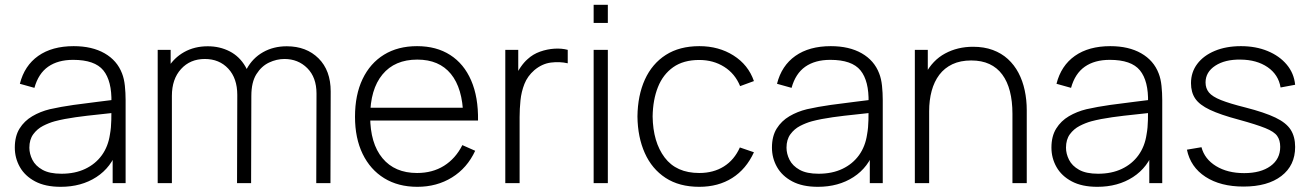

<svg xmlns="http://www.w3.org/2000/svg" viewBox="-20 -742 5309 778"><path d="M226 15Q163.5 15 122.2 -7Q81 -29 60.5 -65.2Q40 -101.5 40 -144Q40 -190 59.2 -221Q78.5 -252 110.8 -271Q143 -290 182 -299.5Q226.5 -309.5 278 -316.8Q329.5 -324 376.2 -329.5Q423 -335 452.5 -339L431.5 -326.5Q433.5 -414 398.8 -456.8Q364 -499.5 276.5 -499.5Q215 -499.5 175.2 -471.8Q135.5 -444 119.5 -386L60.5 -402.5Q79 -476 135 -515.5Q191 -555 278.5 -555Q353 -555 403.8 -526Q454.5 -497 474.5 -444.5Q483 -423 486 -394.2Q489 -365.5 489 -336.5V0H436.5V-142L456 -137Q431.5 -64 370.5 -24.5Q309.5 15 226 15ZM229 -38Q284 -38 325.5 -57.8Q367 -77.5 392.8 -113.2Q418.5 -149 425.5 -197.5Q430.5 -224.5 431 -256Q431.5 -287.5 431.5 -302.5L456.5 -286.5Q424 -282.5 378.8 -278Q333.5 -273.5 286.5 -267Q239.5 -260.5 201.5 -250.5Q178 -244 154.2 -231.8Q130.5 -219.5 114.8 -198Q99 -176.5 99 -143.5Q99 -119 111.2 -94.5Q123.5 -70 152 -54Q180.5 -38 229 -38Z M1261.5 0 1262.5 -363Q1262.5 -428.5 1225.2 -465.8Q1188 -503 1132.5 -503Q1101 -503 1070.2 -488.5Q1039.5 -474 1019 -441.5Q998.5 -409 998.5 -353.5L958 -360Q956 -419 979.8 -462.8Q1003.5 -506.5 1045.8 -530.5Q1088 -554.5 1142 -554.5Q1221.5 -554.5 1270.8 -505.5Q1320 -456.5 1320 -371.5L1319 0ZM619 0V-540H671.5V-418.5H676.5V0ZM940.5 0 941.5 -357.5Q941.5 -424.5 905 -463.8Q868.5 -503 810 -503Q750.5 -503 713.5 -462.2Q676.5 -421.5 676.5 -353.5L636.5 -373.5Q636.5 -426 660.5 -466.8Q684.5 -507.5 726.2 -531Q768 -554.5 822 -554.5Q870.5 -554.5 910.5 -534Q950.5 -513.5 974.5 -472.2Q998.5 -431 998.5 -369L997.5 0Z M1671 15Q1593.5 15 1537 -19.8Q1480.5 -54.5 1449.5 -118.2Q1418.5 -182 1418.5 -269Q1418.5 -357.5 1449.2 -421.8Q1480 -486 1536.2 -520.5Q1592.5 -555 1670 -555Q1748.5 -555 1804.2 -519.2Q1860 -483.5 1889.2 -416Q1918.5 -348.5 1917 -253.5H1857V-273.5Q1854.5 -384.5 1807 -442.5Q1759.5 -500.5 1671 -500.5Q1579.5 -500.5 1529.8 -440.2Q1480 -380 1480 -270Q1480 -161 1529.8 -101Q1579.5 -41 1670 -41Q1732.5 -41 1779.2 -70.2Q1826 -99.5 1853.5 -154L1905.5 -131Q1873 -61 1811.5 -23Q1750 15 1671 15ZM1458 -253.5V-305.5H1884.5V-253.5Z M2027.5 0V-540H2080V-410.5L2067 -427.5Q2076 -450.5 2089.8 -470.2Q2103.5 -490 2118 -502.5Q2139.5 -522.5 2168.5 -532.8Q2197.5 -543 2227 -544.8Q2256.5 -546.5 2280.5 -540V-485.5Q2248.5 -493 2212.5 -488.5Q2176.5 -484 2145 -457.5Q2117.5 -433.5 2105 -401.8Q2092.5 -370 2089 -335.2Q2085.5 -300.5 2085.5 -267.5V0Z M2385.5 -649V-722.5H2443V-649ZM2385.5 0V-540H2443V0Z M2813.5 15Q2732.5 15 2677 -21.2Q2621.5 -57.5 2592.8 -121.8Q2564 -186 2563 -270Q2564 -355.5 2593.2 -419.8Q2622.5 -484 2678 -519.5Q2733.5 -555 2814 -555Q2892.5 -555 2952.2 -517.2Q3012 -479.5 3035 -413.5L2979 -393Q2958.5 -443.5 2914.5 -471.2Q2870.5 -499 2813.5 -499Q2749.5 -499 2708 -469.8Q2666.5 -440.5 2646 -389Q2625.5 -337.5 2624.5 -270Q2626 -166.5 2673.2 -103.8Q2720.5 -41 2813.5 -41Q2871 -41 2913.2 -67.5Q2955.5 -94 2978 -144.5L3035 -125Q3003.5 -56.5 2947 -20.8Q2890.5 15 2813.5 15Z M3294 15Q3231.5 15 3190.2 -7Q3149 -29 3128.5 -65.2Q3108 -101.5 3108 -144Q3108 -190 3127.2 -221Q3146.5 -252 3178.8 -271Q3211 -290 3250 -299.5Q3294.5 -309.5 3346 -316.8Q3397.5 -324 3444.2 -329.5Q3491 -335 3520.5 -339L3499.5 -326.5Q3501.5 -414 3466.8 -456.8Q3432 -499.5 3344.5 -499.5Q3283 -499.5 3243.2 -471.8Q3203.5 -444 3187.5 -386L3128.5 -402.5Q3147 -476 3203 -515.5Q3259 -555 3346.5 -555Q3421 -555 3471.8 -526Q3522.5 -497 3542.5 -444.5Q3551 -423 3554 -394.2Q3557 -365.5 3557 -336.5V0H3504.5V-142L3524 -137Q3499.5 -64 3438.5 -24.5Q3377.5 15 3294 15ZM3297 -38Q3352 -38 3393.5 -57.8Q3435 -77.5 3460.8 -113.2Q3486.5 -149 3493.5 -197.5Q3498.5 -224.5 3499 -256Q3499.5 -287.5 3499.5 -302.5L3524.5 -286.5Q3492 -282.5 3446.8 -278Q3401.5 -273.5 3354.5 -267Q3307.5 -260.5 3269.5 -250.5Q3246 -244 3222.2 -231.8Q3198.5 -219.5 3182.8 -198Q3167 -176.5 3167 -143.5Q3167 -119 3179.2 -94.5Q3191.5 -70 3220 -54Q3248.5 -38 3297 -38Z M4082.5 0V-281Q4082.5 -332 4072.2 -372Q4062 -412 4041.2 -440Q4020.5 -468 3989.2 -482.5Q3958 -497 3915.5 -497Q3871.5 -497 3839.2 -481.8Q3807 -466.5 3786.2 -439Q3765.5 -411.5 3755.2 -373.8Q3745 -336 3745 -291.5L3699.5 -297Q3699.5 -384.5 3729.2 -441.2Q3759 -498 3809.5 -525.2Q3860 -552.5 3923 -552.5Q3967.5 -552.5 4002.8 -539.5Q4038 -526.5 4064 -502.8Q4090 -479 4107 -446.8Q4124 -414.5 4132.2 -376Q4140.5 -337.5 4140.5 -295.5V0ZM3687 0V-540H3739.5V-418.5H3745V0Z M4426.5 15Q4364 15 4322.8 -7Q4281.5 -29 4261 -65.2Q4240.5 -101.5 4240.5 -144Q4240.5 -190 4259.8 -221Q4279 -252 4311.2 -271Q4343.5 -290 4382.5 -299.5Q4427 -309.5 4478.5 -316.8Q4530 -324 4576.8 -329.5Q4623.5 -335 4653 -339L4632 -326.5Q4634 -414 4599.2 -456.8Q4564.5 -499.5 4477 -499.5Q4415.5 -499.5 4375.8 -471.8Q4336 -444 4320 -386L4261 -402.5Q4279.5 -476 4335.5 -515.5Q4391.5 -555 4479 -555Q4553.5 -555 4604.2 -526Q4655 -497 4675 -444.5Q4683.5 -423 4686.5 -394.2Q4689.5 -365.5 4689.5 -336.5V0H4637V-142L4656.5 -137Q4632 -64 4571 -24.5Q4510 15 4426.5 15ZM4429.5 -38Q4484.5 -38 4526 -57.8Q4567.5 -77.5 4593.2 -113.2Q4619 -149 4626 -197.5Q4631 -224.5 4631.5 -256Q4632 -287.5 4632 -302.5L4657 -286.5Q4624.5 -282.5 4579.2 -278Q4534 -273.5 4487 -267Q4440 -260.5 4402 -250.5Q4378.5 -244 4354.8 -231.8Q4331 -219.5 4315.2 -198Q4299.5 -176.5 4299.5 -143.5Q4299.5 -119 4311.8 -94.5Q4324 -70 4352.5 -54Q4381 -38 4429.5 -38Z M5019 14Q4925.5 14 4864.8 -25.5Q4804 -65 4789.5 -135.5L4848.5 -145.5Q4861 -97.5 4907.5 -69Q4954 -40.5 5021.5 -40.5Q5088.5 -40.5 5128 -69Q5167.5 -97.5 5167.5 -147Q5167.5 -174 5155.2 -191.2Q5143 -208.5 5107 -223Q5071 -237.5 5000 -257Q4925 -277 4882.8 -297Q4840.5 -317 4823.2 -342.5Q4806 -368 4806 -405Q4806 -449.5 4831.5 -483.2Q4857 -517 4902.8 -536Q4948.5 -555 5008.5 -555Q5068.5 -555 5116.5 -535.2Q5164.5 -515.5 5194 -480.2Q5223.5 -445 5228 -398.5L5169 -387.5Q5160.5 -439.5 5116.5 -469.8Q5072.5 -500 5006.5 -500.5Q4944 -501.5 4904.5 -475.8Q4865 -450 4865 -408Q4865 -384 4878.8 -367.2Q4892.5 -350.5 4927.5 -336.5Q4962.5 -322.5 5026.5 -306.5Q5104.5 -286.5 5148.2 -265.5Q5192 -244.5 5210 -216.2Q5228 -188 5228 -146.5Q5228 -71.5 5172.2 -28.8Q5116.5 14 5019 14Z"/></svg>

Font: Manrope ExtraLight Light
Style: Regular
Weight: 300
Version: Version 4.504